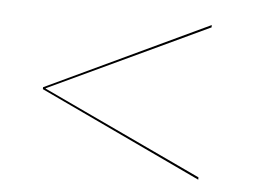

<svg xmlns="http://www.w3.org/2000/svg" viewBox="-38 -606 676 491"><g transform="rotate(5 300.0 -360.5)"><path d="M78 -361V-360L487 -168V-162L71 -358V-363L487 -559V-553Z"/></g></svg>

Font: Hepta Slab Hairline
Style: Regular
Weight: 400
Designer: Michael LaGattuta
Foundry: Michael LaGattuta
Version: Version 1.100; ttfautohint (v1.8) -l 8 -r 50 -G 200 -x 14 -D